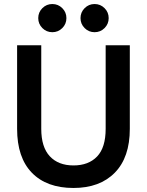

<svg xmlns="http://www.w3.org/2000/svg" viewBox="-20 -925 730 954"><path d="M345 9Q212 9 138.5 -66.5Q65 -142 65 -285V-700H185V-285Q185 -194 227.5 -148.5Q270 -103 345 -103Q420 -103 462.5 -147.5Q505 -192 505 -285V-700H625V-285Q625 -143 550.5 -67Q476 9 345 9ZM240 -765Q211 -765 190.5 -785.5Q170 -806 170 -835Q170 -864 190.5 -884.5Q211 -905 240 -905Q269 -905 289.5 -884.5Q310 -864 310 -835Q310 -806 289.5 -785.5Q269 -765 240 -765ZM450 -765Q421 -765 400.5 -785.5Q380 -806 380 -835Q380 -864 400.5 -884.5Q421 -905 450 -905Q479 -905 499.5 -884.5Q520 -864 520 -835Q520 -806 499.5 -785.5Q479 -765 450 -765Z"/></svg>

Font: PT Root UI Web Bold
Style: Regular
Weight: 700
Designer: Vitaly Kuzmin
Foundry: ParaType Ltd.
Version: Version 1.000W